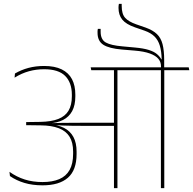

<svg xmlns="http://www.w3.org/2000/svg" viewBox="-20 -974 1000 994"><path d="M485 -804Q485 -761.5 515 -742.2Q545 -723 611.5 -717.5L677.5 -712Q726 -708 756 -697Q786 -686 799.8 -669.5Q813.5 -653 813.5 -631.5V-620H830V-662Q830 -713 821.5 -745.5Q813 -778 792.2 -797.8Q771.5 -817.5 734.5 -831L685.5 -848Q645.5 -862 627.8 -881.8Q610 -901.5 610 -944V-954H595.5Q594.5 -949 594 -944Q593.5 -939 593.5 -933.5Q593.5 -896.5 613 -872.5Q632.5 -848.5 678.5 -832.5L729 -815Q761.5 -803.5 780.2 -784.8Q799 -766 807.5 -737.2Q816 -708.5 817 -667L815.5 -666.5Q807 -682 792 -694.5Q777 -707 750 -715.5Q723 -724 678.5 -728L614 -734Q554.5 -739 527.8 -754Q501 -769 501 -810V-824.5H486.5Q485 -819 485 -813.8Q485 -808.5 485 -804ZM830.5 0V-615H813V0ZM960 -610.5 957 -625.5H684L687 -610.5ZM717 -610.5 714 -625.5H449.5L452.5 -610.5ZM570 0H588V-616H570ZM29 -84.5 31.5 -62.5Q64.5 -39.5 106.5 -27Q148.5 -14.5 200.5 -14.5Q286.5 -14.5 331.5 -53.8Q376.5 -93 376.5 -176.5V-189Q376.5 -234.5 360 -265Q343.5 -295.5 311.5 -311.8Q279.5 -328 232 -331V-335Q276 -337.5 306.8 -353.2Q337.5 -369 353.8 -399.2Q370 -429.5 370 -475V-484Q370 -531 352.8 -564Q335.5 -597 299.5 -614.8Q263.5 -632.5 208.5 -632.5Q165 -632.5 127.5 -622.5Q90 -612.5 57.5 -593.5L55.5 -572Q92.5 -595 130 -605.2Q167.5 -615.5 208.5 -615.5Q283 -615.5 317.5 -580.8Q352 -546 352 -483.5V-475.5Q352 -430 334.8 -401Q317.5 -372 281.5 -358Q245.5 -344 189 -343L115.5 -342V-326L191.5 -325Q247 -324.5 284.2 -310.2Q321.5 -296 340 -266.2Q358.5 -236.5 358.5 -189.5V-177.5Q358.5 -126 340.2 -93.8Q322 -61.5 286.5 -46.5Q251 -31.5 200 -31.5Q150 -31.5 108 -44.8Q66 -58 29 -84.5ZM228 -337V-328L259 -325V-326.5Q283.5 -325 306.8 -324Q330 -323 354.5 -322.8Q379 -322.5 406 -322.5H579.5V-338.5H406Q378.5 -338.5 352.5 -338.2Q326.5 -338 300.8 -337.8Q275 -337.5 247.5 -336.5V-338Z"/></svg>

Font: Anek Devanagari Thin
Style: Regular
Weight: 250
Designer: Kailash Malviya (Devanagari) & Yesha Goshar (Latin)
Foundry: Ek Type
Version: Version 1.003